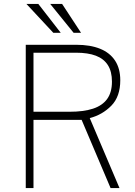

<svg xmlns="http://www.w3.org/2000/svg" viewBox="-20 -949 682 969"><path d="M538 0 392 -344H149V0H110V-723H365Q435.5 -723 485 -703Q534.5 -683 560.8 -643Q587 -603 587 -544Q587 -461.5 541.8 -415.5Q496.5 -369.5 433 -353L583 0ZM545 -537Q545 -588 524.5 -620.2Q504 -652.5 464 -667.8Q424 -683 364 -683H149V-385H331Q402 -385 449.2 -400.5Q496.5 -416 520.8 -449.5Q545 -483 545 -537ZM389 -783.5H351.5L233.5 -929H293.5ZM286.5 -783.5H249L113.5 -929H173.5Z"/></svg>

Font: Public Sans VF
Style: Regular
Weight: 400
Designer: Pablo Impallari, Rodrigo Fuenzalida (Modified by Dan O. Williams and USWDS)
Version: Version 1.003